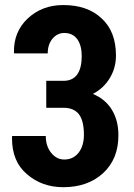

<svg xmlns="http://www.w3.org/2000/svg" viewBox="-20 -742 537 772"><path d="M166 -417Q183.6 -417 235.4 -417Q272.5 -417 291 -443.4Q308.6 -468.8 308.6 -516.6Q308.6 -558.6 291 -584Q272.5 -609.4 238.3 -609.4Q210.9 -609.4 191.4 -586.9Q171.9 -563.5 171.9 -527.3Q127 -527.3 38.1 -527.3Q37.1 -527.3 36.1 -530.3Q34.2 -614.3 91.8 -668Q149.4 -721.7 234.4 -721.7Q332 -721.7 388.7 -668Q446.3 -615.2 446.3 -518.6Q446.3 -469.7 421.9 -428.7Q397.5 -387.7 353.5 -364.3Q403.3 -343.8 429.7 -300.8Q456.1 -257.8 456.1 -198.2Q456.1 -101.6 393.6 -44.9Q332 10.7 234.4 10.7Q148.4 10.7 87.9 -42Q28.3 -92.8 28.3 -185.5Q28.3 -188.5 28.3 -192.4Q28.3 -193.4 29.3 -195.3Q63.5 -195.3 164.1 -195.3Q164.1 -154.3 185.5 -127.9Q207 -100.6 238.3 -100.6Q274.4 -100.6 295.9 -127.9Q317.4 -155.3 317.4 -200.2Q317.4 -256.8 296.9 -283.2Q276.4 -308.6 235.4 -308.6Q211.9 -308.6 166 -308.6Q166 -335.9 166 -417Z"/></svg>

Font: Noto Sans Hebrew DECATHLON 
Style: Bold
Weight: 400
Designer: Monotype Design Team
Version: Version 2.000;GOOG;noto-fonts:20170220:a8a215d2e889